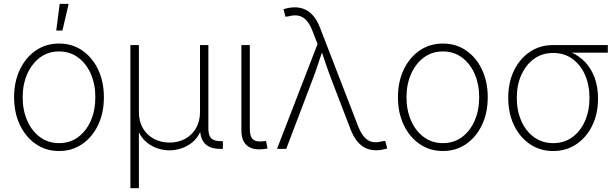

<svg xmlns="http://www.w3.org/2000/svg" viewBox="-20 -773 3195 997"><path d="M286.6 11.2Q218.8 11.2 166.3 -24.9Q113.8 -61 83.5 -124Q53.2 -187 53.2 -268.1Q53.2 -349.1 83.5 -412.1Q113.8 -475.1 166.3 -511Q218.8 -546.9 286.6 -546.9Q354.5 -546.9 407 -511Q459.5 -475.1 489.5 -411.9Q519.5 -348.6 519.5 -268.1Q519.5 -187 489.5 -124Q459.5 -61 407 -24.9Q354.5 11.2 286.6 11.2ZM286.6 -29.8Q343.8 -29.8 386 -61.3Q428.2 -92.8 451.7 -146.7Q475.1 -200.7 475.1 -268.1Q475.1 -335 451.7 -388.9Q428.2 -442.9 385.7 -474.4Q343.3 -505.9 286.6 -505.9Q230 -505.9 187.7 -474.4Q145.5 -442.9 121.6 -389.2Q97.7 -335.4 97.7 -268.1Q97.7 -200.7 121.3 -146.7Q145 -92.8 187.5 -61.3Q230 -29.8 286.6 -29.8ZM272 -614.3 290 -752.9H336.4L304.2 -614.3Z M657.2 204.1V-539.1H701.2V-191.4Q701.2 -143.1 721.9 -107.4Q742.7 -71.8 778.8 -52.2Q814.9 -32.7 860.4 -32.7Q905.8 -32.7 941.4 -52.2Q977.1 -71.8 997.8 -107.4Q1018.6 -143.1 1018.6 -191.4V-539.1H1062V-105.5Q1062 -69.8 1076.9 -54.9Q1091.8 -40 1125 -40H1137.2V0H1124Q1071.3 0 1045.2 -26.1Q1019 -52.2 1019 -105V-176.8H1037.6Q1037.6 -124.5 1020.5 -88.9Q1003.4 -53.2 976.3 -32Q949.2 -10.7 918.5 -1.5Q887.7 7.8 859.9 7.8Q832.5 7.8 801.8 -1.5Q771 -10.7 743.9 -32Q716.8 -53.2 699.7 -88.9Q682.6 -124.5 682.6 -176.8H701.2V204.1Z M1344.7 1.5Q1292 7.3 1262.7 -17.1Q1233.4 -41.5 1233.4 -97.2V-539.1H1277.3V-103.5Q1277.3 -61.5 1295.2 -48.1Q1313 -34.7 1347.2 -39.6Q1353 -40 1355.2 -40Q1357.4 -40 1361.3 -41L1369.1 -2Q1364.3 -1 1357.9 0Q1351.6 1 1344.7 1.5Z M1418.5 0 1628.9 -544.4 1604 -608.9Q1589.8 -646.5 1571.8 -666.5Q1553.7 -686.5 1530.5 -691.4Q1507.3 -696.3 1477.5 -688L1462.4 -686L1452.1 -725.1Q1465.3 -729.5 1480.2 -732.2Q1495.1 -734.9 1510.3 -734.9Q1541.5 -734.9 1566.2 -722.9Q1590.8 -710.9 1610.1 -686.8Q1629.4 -662.6 1643.6 -624.5L1838.9 -119.1Q1853.5 -81.5 1871.6 -61.3Q1889.6 -41 1912.8 -36.1Q1936 -31.2 1965.3 -39.6L1980.5 -41L1990.7 -2.4Q1977.5 2 1962.9 4.6Q1948.2 7.3 1932.6 7.3Q1901.9 7.3 1877.4 -4.6Q1853 -16.6 1833.7 -40.8Q1814.5 -64.9 1799.8 -103L1702.6 -356Q1686.5 -397.9 1672.6 -439Q1658.7 -480 1644.5 -521.5H1658.7Q1645 -480.5 1631.3 -439.2Q1617.7 -397.9 1601.6 -356L1466.3 0Z M2279.8 11.2Q2211.9 11.2 2159.4 -24.9Q2106.9 -61 2076.7 -124Q2046.4 -187 2046.4 -268.1Q2046.4 -349.1 2076.7 -412.1Q2106.9 -475.1 2159.4 -511Q2211.9 -546.9 2279.8 -546.9Q2347.7 -546.9 2400.1 -511Q2452.6 -475.1 2482.7 -411.9Q2512.7 -348.6 2512.7 -268.1Q2512.7 -187 2482.7 -124Q2452.6 -61 2400.1 -24.9Q2347.7 11.2 2279.8 11.2ZM2279.8 -29.8Q2336.9 -29.8 2379.2 -61.3Q2421.4 -92.8 2444.8 -146.7Q2468.3 -200.7 2468.3 -268.1Q2468.3 -335 2444.8 -388.9Q2421.4 -442.9 2378.9 -474.4Q2336.4 -505.9 2279.8 -505.9Q2223.1 -505.9 2180.9 -474.4Q2138.7 -442.9 2114.7 -389.2Q2090.8 -335.4 2090.8 -268.1Q2090.8 -200.7 2114.5 -146.7Q2138.2 -92.8 2180.7 -61.3Q2223.1 -29.8 2279.8 -29.8Z M2852.5 11.2Q2784.7 11.2 2731.9 -24.4Q2679.2 -60.1 2649.2 -122.3Q2619.1 -184.6 2619.1 -265.1Q2619.1 -345.7 2649.4 -407.5Q2679.7 -469.2 2732.2 -504.2Q2784.7 -539.1 2852.5 -539.1H3136.2V-499.5H2914.6L2852.5 -498Q2795.9 -498 2753.7 -467.8Q2711.4 -437.5 2687.5 -384.8Q2663.6 -332 2663.6 -265.1Q2663.6 -197.8 2687.3 -144.5Q2710.9 -91.3 2753.4 -60.5Q2795.9 -29.8 2852.5 -29.8Q2909.7 -29.8 2951.9 -60.5Q2994.1 -91.3 3017.6 -144.5Q3041 -197.8 3041 -265.1Q3041 -332 3017.6 -384.8Q2994.1 -437.5 2951.7 -467.8Q2909.2 -498 2852.5 -498V-519.5Q2902.8 -519.5 2945.3 -501.5Q2987.8 -483.4 3019.3 -449.7Q3050.8 -416 3068.1 -368.4Q3085.4 -320.8 3085.4 -261.2Q3085.4 -182.6 3055.4 -121.1Q3025.4 -59.6 2972.9 -24.2Q2920.4 11.2 2852.5 11.2Z"/></svg>

Font: Inter 18pt ExtraLight
Style: Regular
Weight: 250
Designer: Rasmus Andersson
Foundry: rsms
Version: Version 4.001;git-66647c0bb